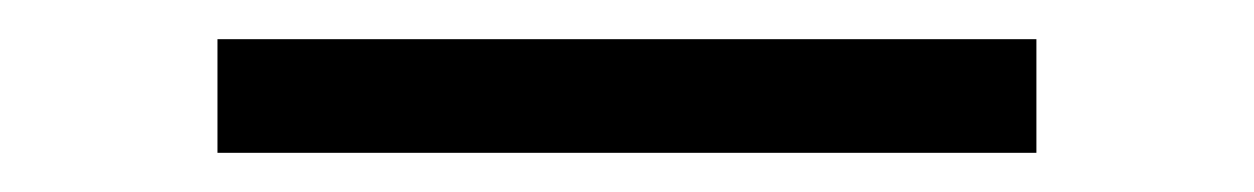

<svg xmlns="http://www.w3.org/2000/svg" viewBox="-20 -389 640 98"><path d="M509 -311H91V-369H509Z"/></svg>

Font: Iosevka SS04 Light Extended
Style: Regular
Weight: 300
Width: 7
Monospace: yes
Designer: Belleve Invis
Foundry: Belleve Invis
Version: Version 19.0.0; ttfautohint (v1.8.4)